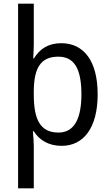

<svg xmlns="http://www.w3.org/2000/svg" viewBox="-20 -780 599 1040"><path d="M509 -269C509 -451 433 -546 312 -546C240 -546 195 -514 164 -464H160C161 -485 163 -517 163 -539V-760H78V240H163V10C163 -11 160 -50 158 -69H163C192 -23 241 10 314 10C433 10 509 -88 509 -269ZM421 -269C421 -144 386 -62 297 -62C198 -62 163 -132 163 -268V-287C164 -413 201 -473 296 -473C382 -473 421 -408 421 -269Z"/></svg>

Font: Noto Sans Bengali SemiCondensed
Style: Regular
Weight: 400
Width: 4
Designer: Jelle Bosma - Monotype Design Team
Foundry: Monotype Imaging Inc.
Version: Version 2.003